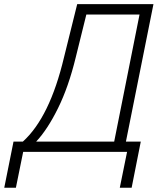

<svg xmlns="http://www.w3.org/2000/svg" viewBox="-62 -731 761 924"><path d="M571.5 172.5H514.5L549.5 0H49.5L14.5 172.5H-41.5L3 -49.5H48Q177.5 -166.5 246 -455L309.5 -711H676.5L544 -49.5H615.5ZM487.5 -49.5 609.5 -661H353.5L302.5 -455Q268 -313 217.2 -210.2Q166.5 -107.5 112 -49.5Z"/></svg>

Font: Roberto Sans Light
Style: Italic
Weight: 300
Italic angle: -11°
Designer: Google
Version: Version 1.00;June 11, 2020;FontCreator 12.0.0.2522 64-bit; t